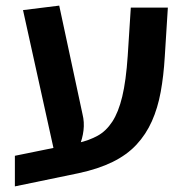

<svg xmlns="http://www.w3.org/2000/svg" viewBox="-20 -627 657 684"><path d="M33 37V-72L259 -118Q298 -127 328 -143.5Q358 -160 380 -193.5Q402 -227 415.5 -283Q429 -339 435 -428L446 -600H578L567 -425Q563 -357 552.5 -299.5Q542 -242 521 -195Q500 -148 466 -111.5Q432 -75 381 -50Q330 -25 260 -10ZM181 -52 62 -591 191 -607 274 -220Q281 -192 277.5 -162.5Q274 -133 262 -104.5Q250 -76 230 -52Z"/></svg>

Font: Noto Sans Hebrew Thin SemiBold
Style: Regular
Weight: 600
Version: Version 3.001